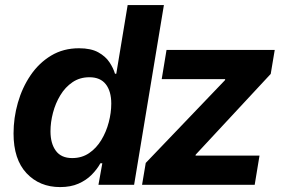

<svg xmlns="http://www.w3.org/2000/svg" viewBox="-20 -748 1154 777"><path d="M223.4 9.1Q140.1 9.1 87.4 -47Q34.8 -103.1 34.8 -207.8Q34.8 -270.9 52.3 -332.2Q69.8 -393.4 103.7 -443.4Q137.6 -493.3 186.9 -523Q236.2 -552.7 299.7 -552.7Q348.1 -552.7 377.8 -536.2Q407.5 -519.7 423.2 -495.7Q439 -471.7 445.3 -449.7H450.6L496.6 -727.5H643.3L522.7 0H378.4L394.1 -87.4H386.4Q372.6 -62.6 350.8 -40.6Q328.9 -18.5 297.4 -4.7Q266 9.1 223.4 9.1ZM272.2 -108.3Q311.2 -108.3 340.7 -128.4Q370.2 -148.5 390.1 -181.5Q410 -214.4 420.1 -253.1Q430.3 -291.7 430.3 -328.9Q430.3 -378.6 408.2 -407Q386.1 -435.4 341.9 -435.4Q302.8 -435.4 273.4 -415.3Q243.9 -395.3 224.2 -362.6Q204.4 -330 194.4 -291.6Q184.3 -253.3 184.3 -216.4Q184.3 -167.4 206 -137.8Q227.6 -108.3 272.2 -108.3ZM554.9 0 569.8 -88.6 890.6 -423.7 891.3 -427.7H634.4L653.9 -545.9H1091.8L1075.6 -448.9L772 -122.2L771.2 -118.2H1030.2L1010.7 0Z"/></svg>

Font: Inter Variable
Style: Italic
Weight: 400
Italic angle: -9.39999°
Designer: Rasmus Andersson
Foundry: rsms
Version: Version 4.001;git-9221beed3